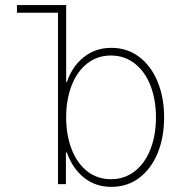

<svg xmlns="http://www.w3.org/2000/svg" viewBox="-20 -727 718 758"><path d="M209 -676.8H46.9V-707H241.2V-403.3H244.1Q264.6 -464.4 310.5 -501.2Q356.4 -538.1 419.9 -538.1Q481.9 -538.1 529.1 -502.7Q576.2 -467.3 602.1 -404.8Q627.9 -342.3 627.9 -263.7Q627.9 -184.6 602.3 -122.3Q576.7 -60.1 529.5 -24.7Q482.4 10.7 419.9 10.7Q356.4 10.7 311 -26.1Q265.6 -63 244.1 -125H240.2V0H209ZM418 -19.5Q472.2 -19.5 512.5 -51.3Q552.7 -83 574.2 -138.4Q595.7 -193.8 595.7 -263.7Q595.7 -333 574.2 -388.7Q552.7 -444.3 512.2 -476.1Q471.7 -507.8 418 -507.8Q364.3 -507.8 324.2 -476.3Q284.2 -444.8 262.7 -389.2Q241.2 -333.5 241.2 -263.7Q241.2 -193.8 262.7 -138.2Q284.2 -82.5 324.2 -51Q364.3 -19.5 418 -19.5Z"/></svg>

Font: Pretendard JP Thin
Style: Regular
Weight: 100
Designer: Base glyphs from Inter by Rasmus Andersson; Hangeul glyphs from Noto Sans CJK(Source Han Sans) by Jang Soo-young and Kan
Foundry: Kil Hyung-jin
Version: Version 1.309